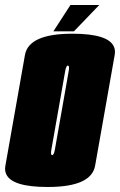

<svg xmlns="http://www.w3.org/2000/svg" viewBox="-53 -741 478 766"><path d="M137.5 5Q-6.5 5 -28.5 -47Q-35 -61.5 -31.5 -80Q-16.5 -165 7.5 -300.5L46.5 -521.5Q61.5 -606.5 235.5 -606.5Q379.5 -606.5 401.5 -554.5Q408 -540 404.5 -521.5L365.5 -300.5Q341.5 -165 326.5 -80Q311.5 5 137.5 5ZM155 -122Q162 -122 166 -144.5Q170 -167 193.5 -300.5Q217 -434.5 221 -457Q224.5 -476.5 219.5 -479Q219 -479.5 218 -479.5Q211 -479.5 207 -457Q203 -434.5 179.5 -300.5Q156 -167 152 -144.5Q148.5 -125 153.5 -122.5Q154 -122 155 -122ZM160 -616 228 -721H343L242 -616Z"/></svg>

Font: Anybody UltraCondensed Black
Style: Italic
Weight: 900
Width: 1
Italic angle: -10°
Designer: Tyler Finck
Foundry: Etcetera Type Company
Version: Version 1.010; ttfautohint (v1.8.3) -l 8 -r 50 -G 200 -x 14 